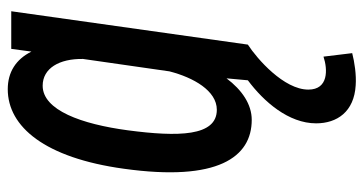

<svg xmlns="http://www.w3.org/2000/svg" viewBox="-241 -388 937 495"><g transform="rotate(-90 227.5 -140.5)"><path d="M360 30 446 -580H349L342 -528C322 -568 289 -589 245 -589C148 -589 68 -493 40 -290C6 -47 70 40 166 40C206 40 243 15 273 -25L268 30C213 71 157 135 157 206C157 260 187 304 255 308C282 310 315 305 338 299L329 225C296 236 244 238 244 186C244 123 323 54 360 30ZM139 -279C155 -399 191 -499 254 -499C299 -499 324 -456 323 -395L291 -172C275 -110 241 -50 192 -50C123 -50 122 -150 139 -279Z"/></g></svg>

Font: Smiley Sans Oblique
Style: Regular
Weight: 400
Italic angle: -8°
Designer: oooooohmygosh, Nagisa Chen, Janine Sui, Heda Shi, Jian Li
Foundry: atelierAnchor
Version: Version 2.0.1